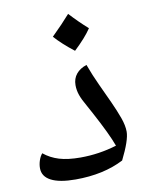

<svg xmlns="http://www.w3.org/2000/svg" viewBox="-81 -762 649 831"><g transform="rotate(-10 243.5 -346.5)"><path d="M354 -625Q329.1 -587.4 277.8 -539.1Q225.6 -579.6 193.8 -615.7Q243.7 -664.6 275.9 -701.7Q314.5 -659.7 354 -625ZM184.1 9.8Q113.3 9.8 76.7 -9.3Q40 -28.3 40 -64.9Q40 -82 45.7 -98.9Q51.3 -115.7 61 -127Q90.3 -103 127.9 -91.6Q165.5 -80.1 221.2 -80.1Q303.2 -80.1 380.9 -104Q361.3 -158.2 307.1 -258.8L286.1 -297.4Q269 -326.7 261.5 -348.1Q253.9 -369.6 253.9 -392.1Q253.9 -420.9 270.3 -440.9Q286.6 -460.9 315.9 -470.2Q333.5 -421.9 354.5 -377Q375.5 -332 393.8 -292Q412.1 -252 424.6 -217.3Q437 -182.6 437 -155.8Q437 -118.2 396 -36.1Q307.1 9.8 184.1 9.8Z"/></g></svg>

Font: Droid Persian Naskh
Style: Regular
Weight: 400
Designer: Pascal Zoghbi
Foundry: Ascender Corporation
Version: Version 1.00